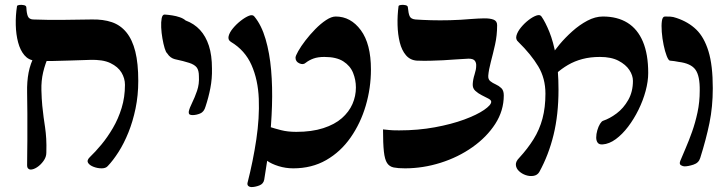

<svg xmlns="http://www.w3.org/2000/svg" viewBox="-20 -671 2950 779"><path d="M104 17Q99 17 94.5 13Q90 9 90 -1Q90 -32 90.5 -55.5Q91 -79 91 -101Q91 -123 91 -149Q91 -175 91 -210.5Q91 -246 90 -296Q89 -340 96 -376.5Q103 -413 121 -447H179Q163 -412 155 -377.5Q147 -343 148 -305Q149 -269 151.5 -242.5Q154 -216 157 -195Q160 -174 163 -153.5Q166 -133 167.5 -108.5Q169 -84 168 -51Q168 -34 156.5 -18Q145 -2 130.5 7.5Q116 17 104 17ZM49 -646Q50 -650 59 -651Q68 -652 77.5 -650Q87 -648 87 -640Q88 -617 93 -605Q98 -593 114 -592Q143 -591 172 -590.5Q201 -590 244 -590.5Q287 -591 352 -592Q399 -593 434 -581Q469 -569 493 -539.5Q517 -510 529 -462Q541 -414 541 -343Q541 -284 530 -231Q519 -178 501 -133.5Q483 -89 461 -54.5Q439 -20 417 3Q409 12 392.5 12Q376 12 360 6Q344 0 337.5 -10Q331 -20 344 -33Q367 -55 391.5 -84.5Q416 -114 438 -151.5Q460 -189 473.5 -233Q487 -277 487 -327Q487 -353 473 -376.5Q459 -400 428 -415Q397 -430 344 -428Q304 -427 266 -425.5Q228 -424 192 -423.5Q156 -423 122 -425Q96 -427 79 -447Q62 -467 53.5 -499Q45 -531 44 -569.5Q43 -608 49 -646Z M761 -204Q754 -204 749.5 -206.5Q745 -209 746 -219Q749 -233 759.5 -254Q770 -275 779.5 -302.5Q789 -330 787 -362Q787 -386 778 -397.5Q769 -409 747.5 -416Q726 -423 689 -431Q681 -433 673 -438.5Q665 -444 658 -455Q653 -459 648 -475.5Q643 -492 639 -515Q635 -538 634 -560Q633 -582 636 -597Q639 -612 648 -612Q663 -611 679 -608.5Q695 -606 709.5 -601Q724 -596 733 -588Q768 -575 791.5 -549.5Q815 -524 827.5 -485.5Q840 -447 840 -393Q841 -352 833.5 -313.5Q826 -275 814 -239Q808 -217 792 -210.5Q776 -204 761 -204Z M1170 12Q1139 12 1110 3Q1081 -6 1062.5 -19.5Q1044 -33 1044 -43Q1045 -59 1047 -79.5Q1049 -100 1052.5 -119.5Q1056 -139 1060 -153Q1063 -160 1078 -155Q1093 -150 1120 -143Q1147 -136 1182 -136Q1245 -136 1291.5 -151Q1338 -166 1367 -191.5Q1396 -217 1410 -249Q1424 -281 1424 -316Q1424 -347 1412.5 -375.5Q1401 -404 1373 -422Q1345 -440 1296 -440Q1270 -440 1252 -433.5Q1234 -427 1220 -416Q1210 -407 1194.5 -414Q1179 -421 1179 -437Q1179 -444 1190 -463.5Q1201 -483 1219 -506.5Q1237 -530 1259 -552.5Q1281 -575 1303 -589.5Q1325 -604 1342 -604Q1403 -604 1444 -548.5Q1485 -493 1485 -389Q1485 -314 1464 -242.5Q1443 -171 1402.5 -113Q1362 -55 1303.5 -21.5Q1245 12 1170 12ZM984 72Q1007 -18 1020 -105.5Q1033 -193 1030 -270Q1027 -347 1000.5 -407Q974 -467 917 -501Q904 -509 907.5 -524Q911 -539 925 -556Q939 -573 957 -587Q975 -601 990 -607Q1005 -613 1012 -604Q1041 -569 1057.5 -512.5Q1074 -456 1080 -387Q1086 -318 1083.5 -241Q1081 -164 1072.5 -87.5Q1064 -11 1052 58Q1049 75 1032 81.5Q1015 88 1000 88Q993 88 988 84Q983 80 984 72Z M1623 12Q1595 12 1577.5 8.5Q1560 5 1550.5 -9.5Q1541 -24 1537.5 -56.5Q1534 -89 1534 -146Q1548 -145 1559 -143.5Q1570 -142 1599 -142Q1676 -142 1744 -154.5Q1812 -167 1863.5 -186Q1915 -205 1944 -225Q1973 -245 1973 -258Q1973 -265 1961.5 -271Q1950 -277 1935 -284.5Q1920 -292 1908.5 -302.5Q1897 -313 1898 -330Q1899 -349 1905.5 -369Q1912 -389 1912 -403Q1913 -416 1906.5 -424.5Q1900 -433 1881 -433Q1857 -432 1831 -430Q1805 -428 1778 -426.5Q1751 -425 1724 -424.5Q1697 -424 1671 -425Q1644 -427 1627 -447Q1610 -467 1602 -499Q1594 -531 1593 -569.5Q1592 -608 1597 -646Q1598 -650 1607 -651Q1616 -652 1625.5 -650Q1635 -648 1635 -640Q1637 -617 1642 -605.5Q1647 -594 1665 -592Q1693 -590 1728.5 -589Q1764 -588 1805.5 -589Q1847 -590 1893 -594Q1919 -596 1943 -596.5Q1967 -597 1982 -591.5Q1997 -586 1997 -569Q1997 -527 1988.5 -489.5Q1980 -452 1971.5 -420Q1963 -388 1961 -364Q1960 -349 1969.5 -341.5Q1979 -334 1991.5 -328.5Q2004 -323 2014 -313.5Q2024 -304 2024 -284Q2024 -222 1989.5 -168.5Q1955 -115 1897 -74Q1839 -33 1767.5 -10.5Q1696 12 1623 12Z M2425 -85Q2411 -84 2405 -92Q2399 -100 2399 -113Q2399 -127 2403.5 -142.5Q2408 -158 2414.5 -168.5Q2421 -179 2427 -181Q2454 -190 2482 -211Q2510 -232 2529 -265.5Q2548 -299 2548 -343Q2548 -365 2533.5 -387Q2519 -409 2489.5 -424.5Q2460 -440 2414 -440Q2375 -440 2343 -431.5Q2311 -423 2284.5 -407.5Q2258 -392 2236 -372Q2229 -366 2221 -372Q2213 -378 2207.5 -390Q2202 -402 2202 -411Q2201 -419 2214 -441Q2227 -463 2250 -490.5Q2273 -518 2302 -544Q2331 -570 2363 -587Q2395 -604 2426 -604Q2485 -604 2526 -578.5Q2567 -553 2588.5 -502Q2610 -451 2610 -375Q2610 -341 2599.5 -302Q2589 -263 2570.5 -225.5Q2552 -188 2528.5 -157Q2505 -126 2478.5 -106.5Q2452 -87 2425 -85ZM2168 27Q2160 40 2144.5 42.5Q2129 45 2113 39.5Q2097 34 2085.5 23Q2074 12 2073 -2Q2072 -16 2087 -31Q2121 -68 2145 -106.5Q2169 -145 2181 -190Q2193 -235 2193 -291Q2193 -353 2164 -401.5Q2135 -450 2083 -501Q2071 -511 2075.5 -527Q2080 -543 2094 -560Q2108 -577 2125 -590Q2142 -603 2156.5 -608Q2171 -613 2177 -604Q2193 -581 2209 -541.5Q2225 -502 2235.5 -444.5Q2246 -387 2246 -307Q2246 -206 2226 -124Q2206 -42 2168 27Z M2757 4Q2751 4 2743 -0.5Q2735 -5 2740 -18Q2749 -40 2762 -70Q2775 -100 2788 -136.5Q2801 -173 2810 -215Q2819 -257 2819 -303Q2820 -363 2801.5 -388.5Q2783 -414 2733 -420Q2725 -422 2716 -423Q2707 -424 2698 -425Q2692 -426 2685 -444Q2678 -462 2672.5 -488.5Q2667 -515 2665 -541.5Q2663 -568 2665.5 -586Q2668 -604 2678 -604Q2689 -604 2700 -603.5Q2711 -603 2725 -598Q2773 -582 2805 -551Q2837 -520 2854.5 -463Q2872 -406 2872 -313Q2872 -238 2858.5 -172Q2845 -106 2821 -30Q2815 -10 2793.5 -3Q2772 4 2757 4Z"/></svg>

Font: Noto Rashi Hebrew
Style: Bold
Weight: 700
Version: Version 1.006